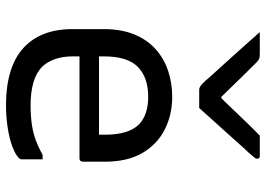

<svg xmlns="http://www.w3.org/2000/svg" viewBox="-143 -732 886 640"><g transform="rotate(90 300.0 -412.0)"><path d="M340 -633Q325 -633 310 -633Q295 -633 280 -633Q273 -633 267 -637Q261 -641 248 -655Q241 -664 222 -684.5Q203 -705 179 -732Q155 -759 130.5 -786Q106 -813 87 -835Q105 -835 122.5 -835Q140 -835 159 -835Q170 -835 175.5 -833Q181 -831 188 -824Q201 -811 236.5 -775Q272 -739 323 -686L278 -707H330L286 -685Q338 -738 371.5 -773.5Q405 -809 432 -835H499Q503 -835 505 -834Q507 -833 508 -831Q509 -829 509 -826Q509 -822 505.5 -817.5Q502 -813 489 -798Q476 -785 456 -762Q436 -739 413 -714Q390 -689 370.5 -667Q351 -645 340 -633ZM303 -543Q362 -543 411 -518.5Q460 -494 489.5 -444.5Q519 -395 519 -318V-245Q519 -242 517.5 -239.5Q516 -237 514 -235.5Q512 -234 508 -234H249Q232 -234 215 -234Q198 -234 182 -234H152L139 -299H429Q429 -304 429 -309Q429 -314 429 -319Q429 -358 420.5 -386.5Q412 -415 394 -433Q378 -448 355 -455.5Q332 -463 303 -463Q238 -463 203 -428.5Q168 -394 168 -316V-211Q168 -189 172 -170.5Q176 -152 183.5 -137Q191 -122 202 -110Q222 -90 254.5 -80.5Q287 -71 330 -71Q366 -71 394 -75Q422 -79 446.5 -88Q471 -97 496 -111H511Q511 -93 511 -75Q511 -57 511 -40Q511 -38 510 -36Q509 -34 507 -32Q495 -20 468 -10Q441 0 405 5.5Q369 11 329 11Q268 11 220 -3.5Q172 -18 140.5 -46.5Q109 -75 93 -116Q77 -157 77 -211V-315Q77 -373 94.5 -416Q112 -459 143 -487Q174 -515 215 -529Q256 -543 303 -543Z"/></g></svg>

Font: RecMonoLinear Nerd Font Mono
Style: Regular
Weight: 400
Monospace: yes
Version: Version 1.085; ttfautohint (v1.8.4.7-5d5b);Nerd Fonts 3.2.1